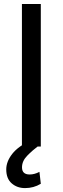

<svg xmlns="http://www.w3.org/2000/svg" viewBox="-20 -731 312 958"><path d="M183.6 -710.9V0H89.4V-710.9ZM137.2 -32.2 173.3 -4.4Q142.1 19 116 45.7Q89.8 72.3 89.8 104Q89.8 139.6 127.9 139.6Q151.9 139.6 176.8 126.5L183.6 186Q147.9 207.5 105 207.5Q65.4 207.5 38.3 183.8Q11.2 160.2 11.2 114.3Q11.2 75.2 41 36.9Q70.8 -1.5 137.2 -32.2Z"/></svg>

Font: Roboto21382017
Style: Regular
Weight: 400
Designer: Christian Robertson
Foundry: Google
Version: Version 2.138; 2017